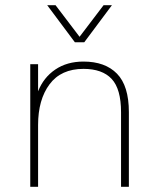

<svg xmlns="http://www.w3.org/2000/svg" viewBox="-20 -716 610 736"><path d="M96 0V-470H126V-366Q147 -419 192 -449.5Q237 -480 300 -480Q383 -480 428.5 -433.5Q474 -387 474 -286V0H444V-286Q444 -375 408 -413.5Q372 -452 300 -452Q214 -452 170 -393Q126 -334 126 -237V0ZM267 -554 161 -696H193L285 -575L377 -696H409L303 -554Z"/></svg>

Font: Gantari Thin
Style: Regular
Weight: 250
Designer: Anugrah Pasau
Foundry: Lafontype
Version: Version 1.000